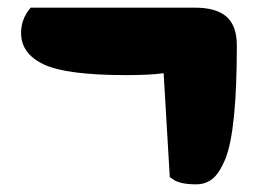

<svg xmlns="http://www.w3.org/2000/svg" viewBox="-20 -473 673 501"><path d="M60 -453H489Q544 -453 571 -429.5Q598 -406 598 -354Q598 -133 568 -58Q552 -20 534 -6Q516 8 492 8Q448 8 430 -6L423 -11L407 -282Q373 -277 310 -277Q153 -277 94 -305Q35 -333 35 -387Q35 -424 60 -453Z"/></svg>

Font: Chela One Cyrilic
Style: Regular
Weight: 400
Designer: Miguel Hernandez
Foundry: LatinoType
Version: Version 1.001